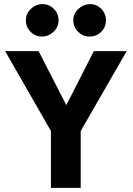

<svg xmlns="http://www.w3.org/2000/svg" viewBox="-20 -915 647 935"><path d="M228 0V-277L5 -666H168L303 -403L437 -666H597L373 -277V0ZM415 -737Q384 -737 360.5 -760Q337 -783 337 -816Q337 -849 362 -872Q387 -895 418 -895Q450 -895 473 -872Q496 -849 496 -816Q496 -783 473 -760Q450 -737 415 -737ZM184 -737Q152 -737 129 -760Q106 -783 106 -816Q106 -849 130.5 -872Q155 -895 187 -895Q219 -895 242 -872Q265 -849 265 -816Q265 -783 240.5 -760Q216 -737 184 -737Z"/></svg>

Font: Secular One
Style: Regular
Weight: 400
Designer: Michal Sahar
Foundry: Hagilda
Version: Version 1.002; ttfautohint (v1.8.4.7-5d5b);gftools[0.9.29]